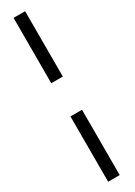

<svg xmlns="http://www.w3.org/2000/svg" viewBox="-235 -746 621 885"><g transform="rotate(-30 75.5 -303.0)"><path d="M41 132.8V-214.8H102.5V132.8ZM41 -391.6V-739.3H102.5V-391.6Z"/></g></svg>

Font: Post No Bills Jaffna Medium
Style: Regular
Weight: 500
Designer: Kosala Senevirathne, Siva Puranthara, Lasantha Premarathna, Tharique Azeez
Foundry: Mooniak
Version: Version 1.220 ; ttfautohint (v1.6)